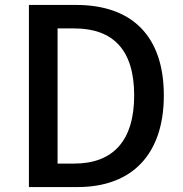

<svg xmlns="http://www.w3.org/2000/svg" viewBox="-20 -757 739 777"><path d="M97 0H294C514 0 643 -132 643 -371C643 -611 514 -737 288 -737H97ZM213 -95V-642H280C438 -642 523 -555 523 -371C523 -188 438 -95 280 -95Z"/></svg>

Font: Source Han Sans JP Medium
Style: Regular
Weight: 500
Designer: Ryoko NISHIZUKA 西塚涼子 (kana, bopomofo & ideographs); Paul D. Hunt (Latin, Greek & Cyrillic); Sandoll Communications 산돌커뮤니
Foundry: Adobe
Version: Version 2.002;hotconv 1.0.116;makeotfexe 2.5.65601